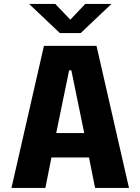

<svg xmlns="http://www.w3.org/2000/svg" viewBox="-20 -926 690 946"><path d="M615.5 0H448.5L418.5 -150H233.5L203.5 0H36.5L196.5 -700H455.5ZM320.5 -579.5 257 -270.5H395L331.5 -579.5ZM123.5 -906.5H252.5L326.5 -829L400 -906.5H529L377.5 -763H275Z"/></svg>

Font: Trispace Thin
Style: Bold
Weight: 700
Version: Version 1.210